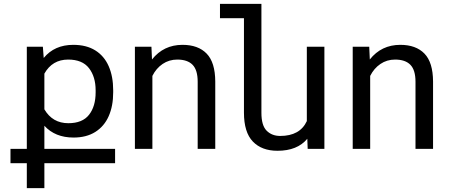

<svg xmlns="http://www.w3.org/2000/svg" viewBox="-20 -770 2326 993"><path d="M575.2 74.2H209.5V203.1H118.7V74.2H34.2V0H118.7V-528.3H201.7L206.1 -470.2Q261.7 -538.1 358.9 -538.1Q426.8 -538.1 472.9 -509.3Q519 -480.5 542.2 -427.5Q565.4 -374.5 565.4 -302.7V-292.5Q565.4 -221.7 542.2 -169.2Q519 -116.7 472.9 -87.6Q426.8 -58.6 360.4 -58.6Q265.1 -58.6 209.5 -119.6V0H575.2ZM209.5 -204.6Q251.5 -132.8 333.5 -132.8Q406.2 -132.8 440.4 -176.3Q474.6 -219.7 474.6 -292.5V-302.7Q474.6 -373 440.2 -417.5Q405.8 -461.9 332.5 -461.9Q250.5 -461.9 209.5 -389.2Z M768.1 -377.4V0H677.7V-528.3H763.2L766.1 -462.4Q826.2 -538.1 923.8 -538.1Q1004.9 -538.1 1048.8 -492.7Q1092.8 -447.3 1093.3 -348.6V0H1002.4V-347.2Q1002.4 -407.7 976.1 -434.8Q949.7 -461.9 897 -461.9Q854.5 -461.9 821 -439.2Q787.6 -416.5 768.1 -377.4Z M1657.7 -528.3V0H1571.3L1569.3 -52.2Q1517.6 9.8 1415 9.8Q1333.5 9.8 1287.6 -38.1Q1241.7 -85.9 1241.7 -187.5V-675.8H1117.7V-750H1332V-186.5Q1332 -121.1 1359.1 -94Q1386.2 -66.9 1429.2 -66.9Q1531.2 -66.9 1566.9 -143.6V-528.3Z M1894.5 -377.4V0H1804.2V-528.3H1889.6L1892.6 -462.4Q1952.6 -538.1 2050.3 -538.1Q2131.3 -538.1 2175.3 -492.7Q2219.2 -447.3 2219.7 -348.6V0H2128.9V-347.2Q2128.9 -407.7 2102.5 -434.8Q2076.2 -461.9 2023.4 -461.9Q1981 -461.9 1947.5 -439.2Q1914.1 -416.5 1894.5 -377.4Z"/></svg>

Font: Mardoto
Style: Regular
Weight: 400
Designer: Christian Robertson, Vahan Hovhannisyan
Foundry: Google
Version: Version 1.000